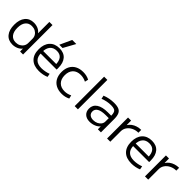

<svg xmlns="http://www.w3.org/2000/svg" viewBox="257 -2073 3367 3367"><g transform="rotate(45 1940.5 -390.0)"><path d="M264 10Q159 10 100.5 -61.5Q42 -133 42 -260Q42 -387 100.5 -458.5Q159 -530 264 -530Q320 -530 368 -509Q416 -488 442 -450H444V-730H522V0H448L447 -70H445Q418 -33 369 -11.5Q320 10 264 10ZM280 -57Q328 -57 364.5 -76.5Q401 -96 422.5 -130Q444 -164 444 -208V-312Q444 -356 422.5 -390Q401 -424 364.5 -443.5Q328 -463 280 -463Q205 -463 162.5 -410.5Q120 -358 120 -260Q120 -162 162.5 -109.5Q205 -57 280 -57Z M921 10Q791 10 720.5 -60Q650 -130 650 -260Q650 -386 715.5 -458Q781 -530 897 -530Q1008 -530 1067 -462.5Q1126 -395 1126 -269Q1126 -259 1126 -248Q1126 -237 1125 -229H693V-293H1067L1052 -272Q1052 -369 1013 -417Q974 -465 897 -465Q815 -465 771 -413.5Q727 -362 727 -267V-247Q727 -152 775.5 -104.5Q824 -57 918 -57Q961 -57 1007.5 -66Q1054 -75 1091 -90L1103 -26Q1065 -9 1017 0.5Q969 10 921 10ZM931 -570H850L951 -790H1052Z M1487 10Q1402 10 1341 -22.5Q1280 -55 1247.5 -115.5Q1215 -176 1215 -260Q1215 -344 1247.5 -404.5Q1280 -465 1341 -497.5Q1402 -530 1487 -530Q1529 -530 1567 -521.5Q1605 -513 1641 -494L1626 -430Q1592 -447 1559 -455Q1526 -463 1492 -463Q1399 -463 1347 -409.5Q1295 -356 1295 -260Q1295 -165 1347 -111Q1399 -57 1492 -57Q1526 -57 1559 -65Q1592 -73 1626 -90L1641 -26Q1605 -8 1567 1Q1529 10 1487 10Z M1802 0V-730H1882V0Z M2180 10Q2101 10 2055 -32.5Q2009 -75 2009 -147Q2009 -237 2082 -285.5Q2155 -334 2291 -334H2374Q2374 -384 2362 -412Q2350 -440 2322 -451.5Q2294 -463 2244 -463Q2194 -463 2142.5 -453Q2091 -443 2044 -423L2030 -487Q2080 -508 2137.5 -519Q2195 -530 2254 -530Q2329 -530 2372 -511Q2415 -492 2434 -447Q2453 -402 2453 -327V0H2377L2376 -71H2374Q2348 -35 2293.5 -12.5Q2239 10 2180 10ZM2205 -55Q2252 -55 2290.5 -73Q2329 -91 2351.5 -121.5Q2374 -152 2374 -189V-273H2301Q2195 -273 2141 -242.5Q2087 -212 2087 -154Q2087 -108 2118 -81.5Q2149 -55 2205 -55Z M2605 0V-520H2681L2682 -411H2684Q2707 -448 2743 -474.5Q2779 -501 2825 -515.5Q2871 -530 2922 -530V-460Q2856 -460 2802 -433Q2748 -406 2716.5 -361Q2685 -316 2685 -260V0Z M3215 10Q3085 10 3014.5 -60Q2944 -130 2944 -260Q2944 -386 3009.5 -458Q3075 -530 3191 -530Q3302 -530 3361 -462.5Q3420 -395 3420 -269Q3420 -259 3420 -248Q3420 -237 3419 -229H2987V-293H3361L3346 -272Q3346 -369 3307 -417Q3268 -465 3191 -465Q3109 -465 3065 -413.5Q3021 -362 3021 -267V-247Q3021 -152 3069.5 -104.5Q3118 -57 3212 -57Q3255 -57 3301.5 -66Q3348 -75 3385 -90L3397 -26Q3359 -9 3311 0.5Q3263 10 3215 10Z M3545 0V-520H3621L3622 -411H3624Q3647 -448 3683 -474.5Q3719 -501 3765 -515.5Q3811 -530 3862 -530V-460Q3796 -460 3742 -433Q3688 -406 3656.5 -361Q3625 -316 3625 -260V0Z"/></g></svg>

Font: M PLUS 1
Style: Regular
Weight: 400
Designer: Coji Morishita
Foundry: UNDERFOREST DESIGN
Version: Version 1.001